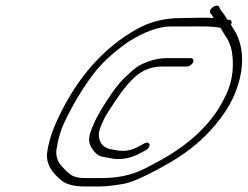

<svg xmlns="http://www.w3.org/2000/svg" viewBox="-20 -717 890 690"><path d="M772.1 -617C777.6 -609 783.8 -597 793.3 -583C802.9 -569 809.5 -552 813.2 -532C819.5 -495 821.3 -431 788.7 -369C743 -272 655.1 -190 526.5 -125C470.4 -93 420.3 -77 342.3 -77H285.3C261.3 -77 242.9 -82 231.8 -91C220.6 -100 209.1 -111 198.2 -124C187.3 -137 181.7 -154 182.3 -175C187.3 -213 197.4 -248 212.2 -279C239.2 -336 271.6 -391 308.8 -442C339 -484 382 -525 438.6 -565C497.7 -603 550.7 -622 594.7 -622H671.7C709.7 -622 743 -623 772.1 -617ZM804.3 -646H797.3C793.5 -653 789.4 -659 785.3 -665L772 -683L767.1 -693C758.2 -706 727 -683 735.8 -670L743 -661C744 -658 746.1 -655 748.1 -652C722.1 -655 661.1 -652 628.1 -652C572.1 -652 519 -639 472.8 -613C354 -547 259.4 -441 190.6 -296C167.4 -248 153.5 -204 148.9 -164C146.1 -130 164 -98 201.5 -68C219.1 -54 245.9 -47 283.9 -47H338.9C359.9 -47 387.8 -50 422.7 -56C457.6 -62 515.1 -89 596 -136C657.4 -172 710.3 -216 753.7 -268C795.9 -319 822.1 -364 838.7 -423C860.4 -501 849 -566 821.6 -609C815.4 -618 812.3 -624 809.9 -629C815.7 -638 810.9 -645 804.3 -646ZM665.6 -508H577.6C547.6 -508 518.1 -500 485 -484C473.1 -478 460 -468 445.5 -454C422.2 -434 402 -411 385.4 -387C348.6 -334 326.3 -295 316.4 -270C298 -231 294.8 -208 309.5 -185C320.1 -168 332 -158 343 -155C363.4 -150 371.4 -150 391.2 -146C425.2 -143 457.7 -151 488.4 -169L504 -177C525.8 -189 519.3 -213 497.6 -201L483 -193C452.6 -176 427.8 -170 387.6 -179C352.9 -183 335.6 -201 335 -234C334.7 -249 350.7 -287 366.3 -311C399.8 -363 426.1 -405 465.4 -441C493.3 -466 526.1 -478 564.1 -478H652.1C660.1 -478 670.3 -485 673.9 -493C677.4 -501 673.6 -508 665.6 -508Z"/></svg>

Font: MewTooHand
Style: UltIta
Weight: 400
Designer: Mew Too, Robert Jablonski
Version: Version 0.77